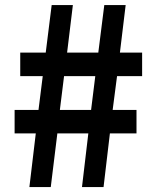

<svg xmlns="http://www.w3.org/2000/svg" viewBox="-20 -758 630 778"><path d="M99.1 0 125 -217.4H39.2V-312.6H136L153.2 -449.6H62V-544.8H165.3L189.4 -737.6H275.3L251.9 -544.8H378.3L402.6 -737.6H489.2L465.9 -544.8H555.9V-449.6H454.3L436.5 -312.6H533.1V-217.4H425.3L399.6 0H312.2L337.9 -217.4H212.4L185.7 0ZM222.6 -312.6H349.1L366.1 -449.6H239.6Z"/></svg>

Font: Noto Sans HK Thin
Style: Regular
Weight: 100
Designer: Ryoko NISHIZUKA 西塚涼子 (kana, bopomofo & ideographs); Paul D. Hunt (Latin, Greek & Cyrillic); Sandoll Communications 산돌커뮤니
Foundry: Adobe
Version: Version 2.004-H2;hotconv 1.0.118;makeotfexe 2.5.65603